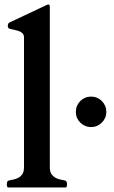

<svg xmlns="http://www.w3.org/2000/svg" viewBox="-20 -823 502 843"><path d="M274.4 -14.6Q274.4 -11.7 273.4 -6.3Q272.5 -1 269.5 0H14.6Q11.7 -1 10.7 -6.3Q9.8 -11.7 9.8 -14.6Q9.8 -17.1 11.2 -22.5Q12.7 -27.8 14.6 -28.8Q21 -31.7 32.7 -33.4Q44.4 -35.2 56.2 -40.3Q67.9 -45.4 76.7 -56.4Q85.4 -67.4 85.4 -88.9V-658.2Q85.4 -669.9 79.1 -676.5Q72.8 -683.1 63 -686.5Q53.2 -689.9 42 -692.1Q30.8 -694.3 20.5 -697.3Q14.2 -699.7 14.2 -710.9Q14.2 -713.4 15.6 -717.5Q17.1 -721.7 21.5 -724.1L183.1 -800.3Q185.1 -801.3 187.5 -802.2Q189.9 -803.2 192.9 -803.2Q196.8 -803.2 197.8 -800.5Q198.7 -797.9 198.7 -791.5V-88.9Q198.7 -67.4 207.5 -56.4Q216.3 -45.4 228 -40.3Q239.7 -35.2 251.5 -33.4Q263.2 -31.7 269.5 -28.8Q271.5 -27.8 272.9 -22.5Q274.4 -17.1 274.4 -14.6ZM313 -332Q313 -345.7 318.1 -357.9Q323.2 -370.1 332.5 -379.4Q341.8 -388.7 353.8 -393.8Q365.7 -398.9 379.9 -398.9Q393.6 -398.9 405.8 -393.8Q418 -388.7 427.2 -379.4Q436.5 -370.1 441.7 -357.9Q446.8 -345.7 446.8 -332Q446.8 -317.9 441.7 -305.9Q436.5 -293.9 427.2 -284.7Q418 -275.4 405.8 -270.3Q393.6 -265.1 379.9 -265.1Q365.7 -265.1 353.8 -270.3Q341.8 -275.4 332.5 -284.7Q323.2 -293.9 318.1 -305.9Q313 -317.9 313 -332Z"/></svg>

Font: Cardo
Style: Bold
Weight: 700
Designer: David J. Perry
Foundry: David J. Perry
Version: Version 1.0011